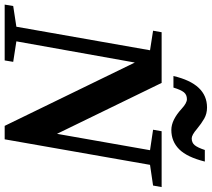

<svg xmlns="http://www.w3.org/2000/svg" viewBox="-70 -822 884 801"><g transform="rotate(90 371.5 -422.0)"><path d="M598.1 -606.4 512.7 -619.1 519 -654.8H752L745.6 -619.1L659.2 -606.4L552.7 0H496.6L232.4 -543L144 -48.8L229.5 -35.6L223.6 0H-9.3L-3.4 -35.6L83 -48.8L181.2 -606.4L99.6 -619.1L106 -654.8H317.4L529.8 -218.3ZM513.7 -695.3Q472.2 -695.3 425.3 -738.3Q401.4 -760.3 385.3 -760.3Q366.7 -760.3 356.4 -747.6Q346.2 -734.9 336.9 -704.1H288.6Q321.3 -844.2 419.9 -844.2Q445.8 -844.2 466.3 -832.5Q486.8 -820.8 509.3 -802.2Q534.7 -780.3 548.8 -780.3Q566.9 -780.3 577.1 -792.7Q587.4 -805.2 597.2 -835H645.5Q627 -760.7 594.2 -728Q561.5 -695.3 513.7 -695.3Z"/></g></svg>

Font: Liberation Serif
Style: Bold Italic
Weight: 700
Italic angle: -16.333°
Designer: Steve Matteson
Foundry: Ascender Corporation
Version: Version 2.1.5